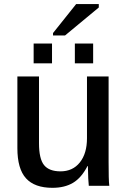

<svg xmlns="http://www.w3.org/2000/svg" viewBox="-20 -898 614 928"><path d="M402.8 -95.2Q373.5 -38.6 333 -14.4Q292.5 9.8 233.4 9.8Q147.5 9.8 105.7 -36.1Q64 -82 64 -181.6V-528.3H168.5V-206.1Q168.5 -130.4 192.9 -100.1Q217.3 -69.8 272.5 -69.8Q331.5 -69.8 366 -113Q400.4 -156.2 400.4 -230V-528.3H504.9V-114.7Q504.9 -72.8 505.6 -43.9Q506.3 -15.1 508.3 0H409.2Q407.7 -13.2 406.5 -35.6Q405.3 -58.1 404.8 -95.2ZM430.2 -687.5V-591.8H341.8V-687.5ZM231.4 -687.5V-591.8H142.6V-687.5ZM457.5 -861.8 294.4 -726.6H236.3V-738.3L348.1 -878.4H457.5Z"/></svg>

Font: Arimo Medium
Style: Regular
Weight: 500
Designer: Steve Matteson
Foundry: Monotype Imaging Inc.
Version: Version 1.33